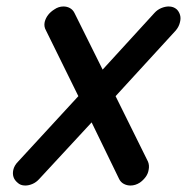

<svg xmlns="http://www.w3.org/2000/svg" viewBox="-20 -572 578 593"><path d="M122 -478Q115 -490 118 -504Q124 -528 148 -543Q161 -552 176 -552Q187 -552 196 -547Q205 -542 210 -532L297 -357L457 -532Q466 -542 478 -547Q490 -552 501 -552Q516 -552 526 -543Q533 -536 536 -526Q539 -516 536 -504Q533 -490 523 -478L337 -275L437 -73Q442 -61 439 -47Q437 -35 429.5 -25Q422 -15 412 -8Q398 1 383 1Q372 1 362.5 -4Q353 -9 348 -19L263 -194L101 -19Q92 -9 80.5 -4Q69 1 58 1Q43 1 34 -8Q16 -23 21 -47Q24 -61 36 -73L222 -275Z"/></svg>

Font: VDS
Style: Italic
Weight: 400
Designer: artmaker
Foundry: artmaker
Version: Version 1.000 2009 initial release